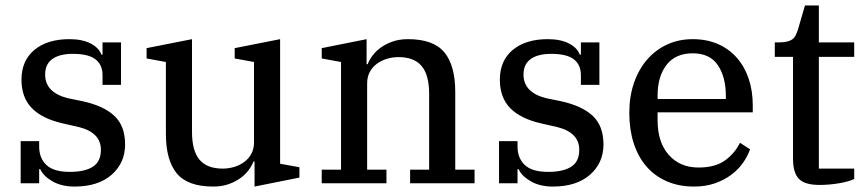

<svg xmlns="http://www.w3.org/2000/svg" viewBox="-20 -674 3187 706"><path d="M254 12Q206 12 172.5 -7.5Q139 -27 128 -52H124V0H56V-155H124V-135Q124 -93 150.5 -67.5Q177 -42 237 -42Q292 -42 321.5 -61Q351 -80 351 -123Q351 -187 269 -207L212 -220Q136 -237 97.5 -276Q59 -315 59 -381Q59 -451 106.5 -490.5Q154 -530 235 -530Q283 -530 313.5 -514Q344 -498 353 -473H357V-518H425V-362H357V-397Q357 -436 331 -456Q305 -476 248 -476Q199 -476 172.5 -457Q146 -438 146 -400Q146 -366 167.5 -344.5Q189 -323 229 -313L283 -302Q361 -285 400.5 -248Q440 -211 440 -143Q440 -75 390.5 -31.5Q341 12 254 12Z M764 12Q670 12 630 -36.5Q590 -85 590 -182V-446L519 -459V-497L686 -530V-189Q686 -120 713.5 -87Q741 -54 799 -54Q820 -54 840.5 -60Q861 -66 877.5 -78Q894 -90 904 -108Q914 -126 914 -151V-446L843 -459V-497L1010 -530V-72L1081 -59V-21L916 12V-80H912Q906 -64 893.5 -47.5Q881 -31 862.5 -18Q844 -5 819.5 3.5Q795 12 764 12Z M1163 -50H1234V-446L1163 -459V-497L1328 -530V-438H1332Q1338 -454 1350.5 -470.5Q1363 -487 1381.5 -500Q1400 -513 1424.5 -521.5Q1449 -530 1480 -530Q1574 -530 1614 -481.5Q1654 -433 1654 -336V-50H1725V0H1488V-50H1558V-329Q1558 -398 1530.5 -431Q1503 -464 1445 -464Q1424 -464 1403.5 -458Q1383 -452 1366.5 -440Q1350 -428 1340 -410Q1330 -392 1330 -367V-50H1401V0H1163Z M2013 12Q1965 12 1931.5 -7.5Q1898 -27 1887 -52H1883V0H1815V-155H1883V-135Q1883 -93 1909.5 -67.5Q1936 -42 1996 -42Q2051 -42 2080.5 -61Q2110 -80 2110 -123Q2110 -187 2028 -207L1971 -220Q1895 -237 1856.5 -276Q1818 -315 1818 -381Q1818 -451 1865.5 -490.5Q1913 -530 1994 -530Q2042 -530 2072.5 -514Q2103 -498 2112 -473H2116V-518H2184V-362H2116V-397Q2116 -436 2090 -456Q2064 -476 2007 -476Q1958 -476 1931.5 -457Q1905 -438 1905 -400Q1905 -366 1926.5 -344.5Q1948 -323 1988 -313L2042 -302Q2120 -285 2159.5 -248Q2199 -211 2199 -143Q2199 -75 2149.5 -31.5Q2100 12 2013 12Z M2532 12Q2476 12 2431.5 -7.5Q2387 -27 2356.5 -62.5Q2326 -98 2310 -148Q2294 -198 2294 -259Q2294 -320 2311.5 -370Q2329 -420 2360 -455.5Q2391 -491 2433.5 -510.5Q2476 -530 2527 -530Q2579 -530 2620 -512Q2661 -494 2689.5 -461.5Q2718 -429 2733 -384.5Q2748 -340 2748 -286V-261H2398V-232Q2398 -151 2439 -104.5Q2480 -58 2549 -58Q2609 -58 2645 -83.5Q2681 -109 2701 -149L2738 -125Q2729 -99 2711.5 -74.5Q2694 -50 2668.5 -31Q2643 -12 2609 0Q2575 12 2532 12ZM2398 -310H2649V-321Q2649 -391 2619.5 -434.5Q2590 -478 2527 -478Q2464 -478 2431 -435.5Q2398 -393 2398 -322Z M2993 6Q2939 6 2917.5 -16.5Q2896 -39 2896 -90V-465H2829V-518H2841Q2861 -518 2873.5 -521Q2886 -524 2893.5 -529.5Q2901 -535 2905.5 -544Q2910 -553 2914 -565L2940 -654H2991V-518H3121V-465H2991V-54H3121V-16Q3104 -7 3067.5 -0.5Q3031 6 2993 6Z"/></svg>

Font: IBM Plex Serif Text
Style: Regular
Weight: 450
Designer: Mike Abbink, Paul van der Laan, Pieter van Rosmalen
Foundry: Bold Monday
Version: Version 3.001